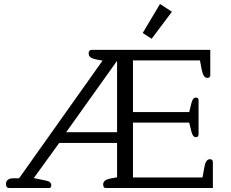

<svg xmlns="http://www.w3.org/2000/svg" viewBox="-20 -946 1161 966"><path d="M698 -780 785 -926 845 -887 743 -751ZM10 -21Q10 -34 19.5 -41.5Q29 -49 46 -49H76L496 -641L464 -647Q444 -651 435 -658Q426 -665 426 -678Q426 -686 430 -690.5Q434 -695 440 -695H1038V-568Q1038 -554 1023 -554Q1003 -554 995 -595L986 -642H649V-382H932L943 -427Q950 -455 965 -455Q979 -455 979 -442V-270Q979 -256 965 -256Q950 -256 943 -284L932 -329H649V-53H999L1008 -104Q1015 -145 1036 -145Q1051 -145 1051 -130V0H512Q506 0 502.5 -4.5Q499 -9 499 -17Q499 -30 508 -37Q517 -44 536 -48L569 -54V-227H278L150 -50L209 -38Q225 -35 231.5 -29Q238 -23 238 -14Q238 0 227 0H27Q10 0 10 -21ZM569 -281V-640L313 -281Z"/></svg>

Font: Maitree
Style: Regular
Weight: 400
Designer: CadsonDemak Team
Foundry: CadsonDemak
Version: Version 1.000